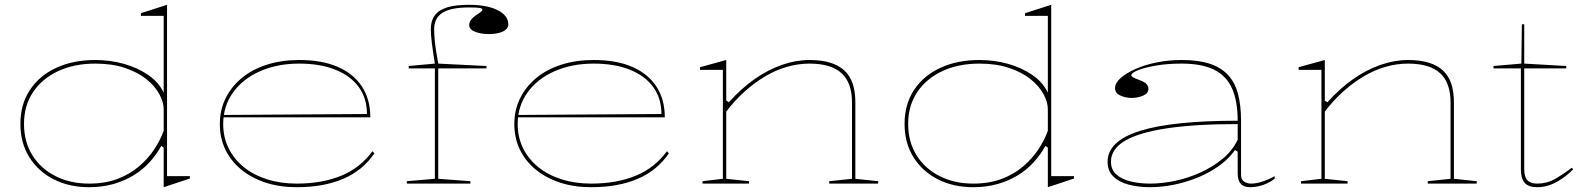

<svg xmlns="http://www.w3.org/2000/svg" viewBox="-20 -765 6630 800"><path d="M676 -745V-31H771V-21L662 15V-150L652 -157Q632 -121 603.5 -89.5Q575 -58 537.5 -35Q500 -12 453.5 1.5Q407 15 351 15Q269 15 204.5 -17.5Q140 -50 102.5 -109.5Q65 -169 65 -249Q65 -330 104.5 -390Q144 -450 214.5 -482.5Q285 -515 377 -515Q439 -515 496 -499Q553 -483 597 -453Q641 -423 662 -379V-699H567V-710ZM377 -500Q290 -500 223 -469Q156 -438 118 -381.5Q80 -325 80 -249Q80 -174 115 -118Q150 -62 211.5 -31Q273 0 351 0Q418 0 469.5 -19.5Q521 -39 559 -71.5Q597 -104 622.5 -142.5Q648 -181 662 -220V-310Q662 -340 643.5 -373.5Q625 -407 589.5 -435.5Q554 -464 500.5 -482Q447 -500 377 -500Z M1227 -515Q1321 -515 1387 -486.5Q1453 -458 1488 -404.5Q1523 -351 1523 -276H910V-286L1509 -290Q1509 -355 1475 -402Q1441 -449 1377.5 -474.5Q1314 -500 1227 -500Q1135 -500 1063 -468Q991 -436 950.5 -379Q910 -322 910 -248Q910 -193 932.5 -147.5Q955 -102 995.5 -69Q1036 -36 1092.5 -18Q1149 0 1216 0Q1270 0 1317 -8.5Q1364 -17 1403.5 -33.5Q1443 -50 1475 -75.5Q1507 -101 1532 -135L1540 -126Q1516 -91 1484 -64.5Q1452 -38 1411.5 -20.5Q1371 -3 1322.5 6Q1274 15 1216 15Q1144 15 1085.5 -4.5Q1027 -24 984.5 -59Q942 -94 919 -142Q896 -190 896 -248Q896 -307 920 -355.5Q944 -404 987.5 -440Q1031 -476 1092 -495.5Q1153 -515 1227 -515Z M1675 0V-10L1792 -20V-480H1683V-490L1792 -500Q1784 -548 1779.5 -584.5Q1775 -621 1775 -643Q1775 -679 1792 -701.5Q1809 -724 1844 -734.5Q1879 -745 1934 -745Q1971 -745 2001 -739.5Q2031 -734 2053 -723Q2075 -712 2086.5 -697Q2098 -682 2098 -664Q2098 -651 2088 -642Q2078 -633 2059.5 -628Q2041 -623 2017 -623Q1984 -623 1959.5 -632.5Q1935 -642 1935 -661Q1935 -673 1943 -683Q1951 -693 1962 -700.5Q1973 -708 1981.5 -714Q1990 -720 1990 -725Q1990 -730 1978 -732Q1966 -734 1934 -734Q1859 -734 1824 -712Q1789 -690 1789 -643Q1789 -624 1791 -601Q1793 -578 1797 -553Q1801 -528 1806 -500L2007 -490V-480H1806V-20L1940 -10V0Z M2454 -515Q2548 -515 2614 -486.5Q2680 -458 2715 -404.5Q2750 -351 2750 -276H2137V-286L2736 -290Q2736 -355 2702 -402Q2668 -449 2604.5 -474.5Q2541 -500 2454 -500Q2362 -500 2290 -468Q2218 -436 2177.5 -379Q2137 -322 2137 -248Q2137 -193 2159.5 -147.5Q2182 -102 2222.5 -69Q2263 -36 2319.5 -18Q2376 0 2443 0Q2497 0 2544 -8.5Q2591 -17 2630.5 -33.5Q2670 -50 2702 -75.5Q2734 -101 2759 -135L2767 -126Q2743 -91 2711 -64.5Q2679 -38 2638.5 -20.5Q2598 -3 2549.5 6Q2501 15 2443 15Q2371 15 2312.5 -4.5Q2254 -24 2211.5 -59Q2169 -94 2146 -142Q2123 -190 2123 -248Q2123 -307 2147 -355.5Q2171 -404 2214.5 -440Q2258 -476 2319 -495.5Q2380 -515 2454 -515Z M3639 -10V0H3435V-10L3530 -20V-338Q3530 -420 3486.5 -460Q3443 -500 3353 -500Q3306 -500 3259 -486.5Q3212 -473 3167.5 -446.5Q3123 -420 3082 -383Q3041 -346 3006 -300V-20L3101 -10V0H2907V-10L2992 -20V-474H2897V-485L3006 -515V-346L3017 -339Q3068 -396 3123.5 -435Q3179 -474 3237.5 -494.5Q3296 -515 3353 -515Q3402 -515 3438.5 -504Q3475 -493 3498.5 -471Q3522 -449 3533 -416Q3544 -383 3544 -338V-20Z M4360 -745V-31H4455V-21L4346 15V-150L4336 -157Q4316 -121 4287.5 -89.5Q4259 -58 4221.5 -35Q4184 -12 4137.5 1.5Q4091 15 4035 15Q3953 15 3888.5 -17.5Q3824 -50 3786.5 -109.5Q3749 -169 3749 -249Q3749 -330 3788.5 -390Q3828 -450 3898.5 -482.5Q3969 -515 4061 -515Q4123 -515 4180 -499Q4237 -483 4281 -453Q4325 -423 4346 -379V-699H4251V-710ZM4061 -500Q3974 -500 3907 -469Q3840 -438 3802 -381.5Q3764 -325 3764 -249Q3764 -174 3799 -118Q3834 -62 3895.5 -31Q3957 0 4035 0Q4102 0 4153.5 -19.5Q4205 -39 4243 -71.5Q4281 -104 4306.5 -142.5Q4332 -181 4346 -220V-310Q4346 -340 4327.5 -373.5Q4309 -407 4273.5 -435.5Q4238 -464 4184.5 -482Q4131 -500 4061 -500Z M4904 -515Q4972 -515 5019 -500Q5066 -485 5095.5 -454Q5125 -423 5138 -375Q5151 -327 5151 -262V-37Q5151 -17 5163.5 -8.5Q5176 0 5193 0Q5215 0 5241.5 -9Q5268 -18 5291 -31V-20Q5277 -9 5259.5 -1Q5242 7 5224 11Q5206 15 5189 15Q5162 15 5149.5 0.5Q5137 -14 5137 -43Q5137 -76 5137 -92Q5137 -108 5137 -116.5Q5137 -125 5137 -133L5126 -140Q5099 -102 5058 -73Q5017 -44 4968.5 -24.5Q4920 -5 4869.5 5Q4819 15 4772 15Q4724 15 4683.5 4.5Q4643 -6 4619 -29.5Q4595 -53 4595 -91Q4595 -177 4729.5 -219.5Q4864 -262 5137 -262Q5137 -344 5113.5 -396.5Q5090 -449 5039 -474.5Q4988 -500 4904 -500Q4843 -500 4795 -491.5Q4747 -483 4720.5 -472Q4694 -461 4694 -451Q4694 -447 4702 -442.5Q4710 -438 4731 -430Q4765 -418 4765 -395Q4765 -376 4743 -366.5Q4721 -357 4695 -357Q4670 -357 4648 -367Q4626 -377 4626 -398Q4626 -419 4649 -439.5Q4672 -460 4711 -477.5Q4750 -495 4800 -505Q4850 -515 4904 -515ZM5137 -248Q4961 -248 4843.5 -230.5Q4726 -213 4667.5 -178.5Q4609 -144 4609 -91Q4609 -58 4631.5 -38Q4654 -18 4691 -9Q4728 0 4772 0Q4822 0 4876.5 -11.5Q4931 -23 4982.5 -46.5Q5034 -70 5075 -104Q5116 -138 5137 -183Z M6133 -10V0H5929V-10L6024 -20V-338Q6024 -420 5980.5 -460Q5937 -500 5847 -500Q5800 -500 5753 -486.5Q5706 -473 5661.5 -446.5Q5617 -420 5576 -383Q5535 -346 5500 -300V-20L5595 -10V0H5401V-10L5486 -20V-474H5391V-485L5500 -515V-346L5511 -339Q5562 -396 5617.5 -435Q5673 -474 5731.5 -494.5Q5790 -515 5847 -515Q5896 -515 5932.5 -504Q5969 -493 5992.5 -471Q6016 -449 6027 -416Q6038 -383 6038 -338V-20Z M6385 15Q6349 15 6333 -3Q6317 -21 6317 -61V-480H6203V-490L6319 -500L6321 -664H6331V-500L6506 -490V-480H6331V-61Q6331 -28 6344 -14Q6357 0 6385 0Q6425 0 6458.5 -19Q6492 -38 6529 -66L6535 -60Q6524 -48 6508 -35Q6492 -22 6472.5 -10.5Q6453 1 6431 8Q6409 15 6385 15Z"/></svg>

Font: Kalnia SemiExpanded Thin
Style: Regular
Weight: 250
Width: 6
Designer: Frida Medrano
Foundry: Frida Medrano
Version: Version 1.105